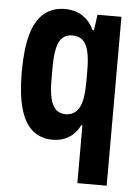

<svg xmlns="http://www.w3.org/2000/svg" viewBox="-52 -580 583 806"><g transform="rotate(5 239.0 -177.0)"><path d="M304.5 184.5V-59.1H299.5Q288.5 -36.8 272.2 -21Q255.9 -5.2 234.1 3.4Q212.3 12 183.6 12Q134.5 12 100.3 -16.7Q66 -45.4 48.7 -105.3Q31.3 -165.2 31.3 -260.6Q31.3 -357.3 48.7 -418.7Q66 -480.1 101.8 -509.7Q137.5 -539.2 188.6 -539.2Q235 -539.2 265.9 -517.4Q296.8 -495.7 312.2 -460.9H318.2L327.1 -527.2H428V184.5ZM231.1 -99.5Q250.3 -99.5 264.5 -108.7Q278.7 -117.8 287.8 -134.9Q296.8 -152.1 300.8 -178.8Q304.9 -205.4 304.9 -241.5V-289.6Q304.9 -335.8 298.2 -367.4Q291.4 -399 275 -415.3Q258.5 -431.6 230.9 -431.6Q204.3 -431.6 188.3 -416.7Q172.3 -401.8 165.3 -370.4Q158.4 -339 158.4 -290.4V-239.9Q158.4 -190.7 165.7 -160.1Q173.1 -129.5 188.7 -114.5Q204.3 -99.5 231.1 -99.5Z"/></g></svg>

Font: Archivo SemiBold Condensed
Style: Regular
Weight: 600
Width: 3
Version: Version 2.001